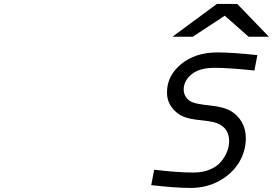

<svg xmlns="http://www.w3.org/2000/svg" viewBox="-691 -943 1384 974"><path d="M-671.2 -761.7ZM276 10.4Q200.5 10.4 76.2 -3.9L91.1 -82Q210.3 -67.7 291 -67.7Q337.2 -67.7 373.7 -83Q410.2 -98.3 430.3 -122.7Q450.5 -147.1 460.9 -173.8Q471.4 -200.5 471.4 -227.2Q471.4 -284.5 425.1 -311.2Q399.1 -326.2 334.3 -332.4Q269.5 -338.5 238.9 -351.6Q203.8 -366.5 180 -398.8Q156.2 -431 156.2 -474.6Q156.2 -558.6 227.9 -617.8Q299.5 -677.1 412.8 -677.1Q485.7 -677.1 614.6 -663.4L599.6 -585.3Q468.8 -599 397.8 -599Q321 -599 280.9 -566.1Q240.9 -533.2 240.9 -488.9Q240.9 -466.1 253.3 -449.2Q265.6 -432.3 284.5 -424.5Q307.3 -414.7 376 -407.6Q444.7 -400.4 479.2 -380.2Q514.3 -360 535.2 -324.2Q556 -288.4 556 -241.5Q556 -176.4 521.5 -119.1Q487 -61.8 421.9 -25.7Q356.8 10.4 276 10.4ZM409.5 -923.2H512.4L673.2 -756.5H570.3L449.2 -863.3L286.5 -756.5H183.6Z"/></svg>

Font: Monoid
Style: Italic
Weight: 400
Width: 4
Italic angle: -11°
Monospace: yes
Version: Version 0.61